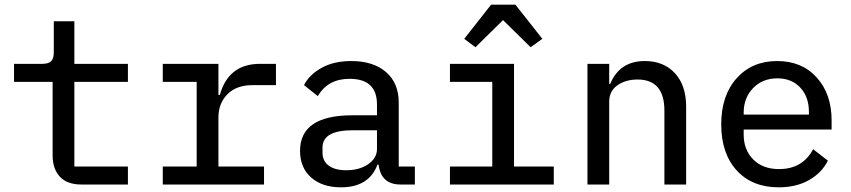

<svg xmlns="http://www.w3.org/2000/svg" viewBox="-20 -789 3640 821"><path d="M527 0H328Q267 0 236 -33.5Q205 -67 205 -124V-439H40V-516H160Q187 -516 198.5 -527Q210 -538 210 -566V-698H298V-516H527V-439H298V-77H527Z M676 0V-77H821V-439H676V-516H914V-383H920Q957 -516 1092 -516H1160V-425H1060Q991 -425 952.5 -386Q914 -347 914 -287V-77H1109V0Z M1754 0H1693Q1609 0 1599 -85H1594Q1558 12 1438 12Q1358 12 1310.5 -30Q1263 -72 1263 -144Q1263 -296 1487 -296H1592V-342Q1592 -452 1475 -452Q1382 -452 1339 -378L1280 -425Q1302 -469 1354.5 -498.5Q1407 -528 1482 -528Q1576 -528 1630.5 -481Q1685 -434 1685 -350V-77H1754ZM1460 -61Q1517 -61 1554.5 -87Q1592 -113 1592 -152V-232H1488Q1359 -232 1359 -158V-137Q1359 -100 1386 -80.5Q1413 -61 1460 -61Z M2080 -769H2184L2299 -623L2249 -587L2131 -703L2013 -587L1965 -623ZM1904 0V-77H2085V-439H1904V-516H2178V-77H2348V0Z M2585 0H2492V-516H2585V-430H2589Q2630 -528 2737 -528Q2818 -528 2866 -476Q2914 -424 2914 -332V0H2821V-316Q2821 -449 2706 -449Q2656 -449 2620.5 -424.5Q2585 -400 2585 -354Z M3310 12Q3196 12 3130 -60.5Q3064 -133 3064 -257Q3064 -381 3130 -454.5Q3196 -528 3303 -528Q3409 -528 3472.5 -457.5Q3536 -387 3536 -274V-235H3160V-214Q3160 -148 3201 -107Q3242 -66 3311 -66Q3412 -66 3457 -151L3520 -102Q3494 -50 3439.5 -19Q3385 12 3310 12ZM3304 -454Q3241 -454 3200.5 -412.5Q3160 -371 3160 -307V-299H3439V-310Q3439 -375 3402 -414.5Q3365 -454 3304 -454Z"/></svg>

Font: IBM Plex Mono Text
Style: Regular
Weight: 450
Designer: Mike Abbink, Paul van der Laan, Pieter van Rosmalen
Foundry: Bold Monday
Version: Version 2.000